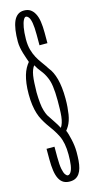

<svg xmlns="http://www.w3.org/2000/svg" viewBox="-127 -714 439 888"><g transform="rotate(-15 92.0 -270.5)"><path d="M90 139Q107 139 118 133.2Q129 127.5 136.5 116.8Q144 106 148.2 90.8Q152.5 75.5 154 56.5Q155.5 37.5 155.5 15.5Q155.5 0 153.5 -15.8Q151.5 -31.5 148.2 -45.8Q145 -60 141.5 -72.5Q138 -85 134.5 -92Q141 -100 147 -110Q153 -120 157.5 -133.2Q162 -146.5 164.5 -162.2Q167 -178 168.5 -196.5Q170 -215 170 -236.5Q170 -265.5 167.2 -289.2Q164.5 -313 159.5 -331.5Q154.5 -350 147.5 -364.8Q140.5 -379.5 132 -389.5Q118.5 -410.5 106.5 -426.5Q94.5 -442.5 85.2 -459.8Q76 -477 70 -498.2Q64 -519.5 64 -549Q64.5 -583 68.5 -605Q72.5 -627 78.5 -638.5Q84.5 -650 90.5 -650Q97 -650 103.5 -642Q110 -634 113.8 -613.5Q117.5 -593 117.5 -555.5V-506H155.5V-555.5Q155.5 -586 152 -609.2Q148.5 -632.5 140.2 -648Q132 -663.5 119.8 -671.8Q107.5 -680 89 -680Q71 -680 58.8 -670.5Q46.5 -661 39.2 -644Q32 -627 28.5 -602.8Q25 -578.5 25 -548Q25 -533.5 27.8 -518.8Q30.5 -504 34.8 -490Q39 -476 43 -464.8Q47 -453.5 50 -444.5Q41.5 -434.5 34 -420.8Q26.5 -407 21.5 -390Q16.5 -373 13.5 -350.8Q10.5 -328.5 10.5 -300Q10.5 -271 13.8 -248Q17 -225 22.8 -206.8Q28.5 -188.5 36.8 -173.5Q45 -158.5 54 -145Q68 -126 79.5 -108.8Q91 -91.5 99.5 -74Q108 -56.5 112.2 -34.2Q116.5 -12 116.5 17Q116.5 47 113.5 67.2Q110.5 87.5 103.8 98.2Q97 109 89 109Q83.5 109 77.2 100.5Q71 92 67 71.8Q63 51.5 63 14.5V-35H25V14.5Q25 47 28.5 70.2Q32 93.5 40 109Q48 124.5 60.5 131.8Q73 139 90 139ZM114 -111.5Q105 -129 94.8 -143.8Q84.5 -158.5 68 -184.5Q62.5 -195 57.8 -210.5Q53 -226 50.8 -248.2Q48.5 -270.5 48 -299Q48.5 -323.5 49.5 -343.5Q50.5 -363.5 53 -378.8Q55.5 -394 59.8 -404.8Q64 -415.5 70 -423Q80 -404.5 93.8 -387.8Q107.5 -371 116.5 -350Q120 -342.5 123.2 -331.5Q126.5 -320.5 128.5 -306Q130.5 -291.5 131.5 -274.8Q132.5 -258 132.5 -237.5Q132.5 -216 132 -196.8Q131.5 -177.5 129.8 -161.5Q128 -145.5 124 -132.8Q120 -120 114 -111.5Z"/></g></svg>

Font: Anybody UltraCondensed Light
Style: Regular
Weight: 300
Width: 1
Version: Version 1.113;gftools[0.9.25]